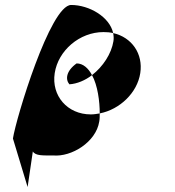

<svg xmlns="http://www.w3.org/2000/svg" viewBox="-20 -569 704 772"><path d="M32 -12 91 183 112 40C123 58 153 56 193 56C268 63 366 2 379 -80C381 -90 381 -101 381 -113C369 -111 358 -109 345 -109C251 -109 186 -184 200 -275C214 -366 300 -440 396 -440C410 -440 422 -439 435 -436C421 -501 339 -549 266 -549C182 -549 44 -92 32 -12ZM259 -230C290 -232 323 -246 350 -267C335 -295 314 -314 288 -314C246 -284 242 -250 259 -230ZM350 -267C373 -225 381 -161 381 -113C462 -129 532 -196 544 -275C556 -353 510 -419 435 -436C437 -425 438 -414 436 -403C428 -353 394 -301 350 -267Z"/></svg>

Font: Ampere
Style: Ita
Weight: 400
Version: Version 1